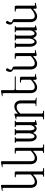

<svg xmlns="http://www.w3.org/2000/svg" viewBox="1518 -2350 951 4054"><g transform="rotate(-90 1993.0 -322.5)"><path d="M120.1 -112.3 128.9 -90.8 141.6 -76.2 159.2 -67.4 181.6 -63.5 210 -66.4 242.2 -77.1 278.3 -97.7 315.4 -127 336.9 -147.5V-435.5Q336.9 -464.8 307.6 -464.8H284.2Q263.7 -486.3 293 -486.3H372.1Q400.4 -486.3 400.4 -457V83Q400.4 112.3 429.7 112.3H463.9Q484.4 133.8 455.1 133.8L294.9 132.8Q274.4 112.3 307.6 112.3Q336.9 112.3 336.9 83L335.9 -79.1Q335.9 -108.4 316.4 -86.9L299.8 -70.3L261.7 -41L222.7 -22.5L183.6 -13.7L145.5 -16.6L110.4 -30.3L81.1 -57.6L62.5 -93.8L53.7 -139.6V-718.8Q53.7 -748 25.4 -743.2L-1 -742.2Q-27.3 -753.9 1 -758.8L57.6 -769.5L94.7 -777.3Q114.3 -780.3 117.2 -759.8V-141.6Z M620.1 -112.3 628.9 -90.8 641.6 -76.2 659.2 -67.4 681.6 -63.5 710 -66.4 742.2 -77.1 778.3 -97.7 815.4 -127 836.9 -147.5V-435.5Q836.9 -464.8 807.6 -464.8H784.2Q763.7 -486.3 793 -486.3H872.1Q900.4 -486.3 900.4 -457V83Q900.4 112.3 929.7 112.3H963.9Q984.4 133.8 955.1 133.8L794.9 132.8Q774.4 112.3 807.6 112.3Q836.9 112.3 836.9 83L835.9 -79.1Q835.9 -108.4 816.4 -86.9L799.8 -70.3L761.7 -41L722.7 -22.5L683.6 -13.7L645.5 -16.6L610.4 -30.3L581.1 -57.6L562.5 -93.8L553.7 -139.6V-718.8Q553.7 -748 525.4 -743.2L499 -742.2Q472.7 -753.9 501 -758.8L557.6 -769.5L594.7 -777.3Q614.3 -780.3 617.2 -759.8V-141.6Z M1033.2 -166V-443.4Q1033.2 -464.8 1011.7 -464.8Q991.2 -486.3 1020.5 -486.3L1117.2 -485.4Q1137.7 -464.8 1108.4 -464.8Q1095.7 -464.8 1095.7 -452.1V-162.1L1098.6 -126L1105.5 -99.6L1114.3 -82L1125 -73.2L1134.8 -68.4L1146.5 -67.4L1161.1 -74.2L1176.8 -89.8L1193.4 -115.2L1206.1 -166V-435.5Q1206.1 -464.8 1176.8 -464.8Q1164.1 -464.8 1164.1 -486.3L1290 -485.4Q1310.5 -464.8 1281.2 -464.8Q1268.6 -464.8 1268.6 -452.1V-162.1L1271.5 -126L1279.3 -99.6L1288.1 -82L1297.9 -73.2L1307.6 -68.4L1319.3 -67.4L1334 -74.2L1350.6 -89.8L1366.2 -115.2L1378.9 -151.4V-435.5Q1378.9 -464.8 1349.6 -464.8Q1336.9 -464.8 1336.9 -486.3L1463.9 -485.4Q1484.4 -464.8 1455.1 -464.8Q1442.4 -464.8 1442.4 -452.1V-79.1Q1442.4 -50.8 1470.7 -57.6Q1481.4 -60.5 1486.3 -40L1400.4 -18.6Q1381.8 -14.6 1378.9 -35.2L1376 -75.2L1358.4 -47.9L1335 -30.3L1305.7 -22.5L1275.4 -28.3L1249 -46.9L1223.6 -83Q1212.9 -109.4 1202.1 -75.2L1184.6 -47.9L1161.1 -30.3L1132.8 -22.5L1102.5 -28.3L1076.2 -46.9L1054.7 -75.2L1040 -113.3Z M1786.1 -29.3Q1763.7 -44.9 1792 -44.9H1807.6Q1836.9 -44.9 1836.9 -74.2V-365.2L1834 -394.5L1825.2 -416L1810.5 -431.6L1790 -441.4L1764.6 -445.3L1735.4 -443.4L1704.1 -433.6L1670.9 -414.1L1640.6 -387.7L1622.1 -368.2V83Q1622.1 112.3 1651.4 112.3H1674.8Q1695.3 133.8 1666 133.8L1505.9 132.8Q1485.4 112.3 1514.6 112.3H1529.3Q1558.6 112.3 1558.6 83V-429.7Q1558.6 -459 1530.3 -451.2L1509.8 -449.2Q1482.4 -460 1509.8 -466.8L1599.6 -492.2Q1619.1 -497.1 1622.1 -475.6V-439.5Q1622.1 -410.2 1640.6 -432.6L1648.4 -441.4L1684.6 -469.7L1723.6 -487.3L1763.7 -495.1L1803.7 -492.2L1840.8 -478.5L1871.1 -451.2L1892.6 -413.1L1900.4 -371.1V-74.2Q1900.4 -44.9 1929.7 -44.9L1951.2 -41Q1973.6 -24.4 1945.3 -24.4Z M2400.4 -485.4Q2420.9 -464.8 2392.6 -464.8H2146.5Q2117.2 -464.8 2117.2 -435.5V-141.6L2120.1 -112.3L2128.9 -90.8L2141.6 -76.2L2159.2 -67.4L2181.6 -63.5L2210 -66.4L2242.2 -77.1L2278.3 -97.7L2315.4 -127L2336.9 -147.5V-325.2Q2336.9 -354.5 2307.6 -354.5H2284.2Q2263.7 -376 2293 -376H2372.1Q2400.4 -376 2400.4 -346.7V-80.1Q2400.4 -51.8 2428.7 -57.6L2449.2 -58.6Q2475.6 -45.9 2447.3 -41L2363.3 -23.4Q2343.8 -19.5 2336.9 -40L2335.9 -79.1Q2335.9 -108.4 2316.4 -86.9L2299.8 -70.3L2261.7 -41L2222.7 -22.5L2183.6 -13.7L2145.5 -16.6L2110.4 -30.3L2081.1 -57.6L2062.5 -93.8L2053.7 -139.6V-718.8Q2053.7 -748 2025.4 -743.2L1999 -742.2Q1972.7 -753.9 2001 -758.8L2057.6 -769.5L2094.7 -777.3Q2114.3 -780.3 2117.2 -759.8V-515.6Q2117.2 -486.3 2145.5 -486.3Z M2900.4 -81.1Q2900.4 -51.8 2928.7 -57.6L2943.4 -61.5Q2971.7 -66.4 2956.1 -42L2863.3 -23.4Q2843.8 -19.5 2836.9 -40L2835.9 -79.1Q2835.9 -108.4 2816.4 -86.9L2799.8 -70.3L2761.7 -41L2722.7 -22.5L2683.6 -13.7L2645.5 -16.6L2610.4 -30.3L2581.1 -57.6L2562.5 -93.8L2553.7 -139.6V-509.8Q2553.7 -522.5 2541 -526.4L2522.5 -537.1L2508.8 -554.7L2502 -576.2L2502.9 -600.6L2509.8 -627L2523.4 -658.2Q2538.1 -683.6 2566.4 -663.1Q2589.8 -646.5 2571.3 -624L2558.6 -604.5L2550.8 -588.9L2547.9 -559.6L2554.7 -549.8L2569.3 -541L2589.8 -532.2Q2616.2 -522.5 2616.2 -496.1L2617.2 -141.6L2620.1 -112.3L2628.9 -90.8L2641.6 -76.2L2659.2 -67.4L2681.6 -63.5L2710 -66.4L2742.2 -77.1L2778.3 -97.7L2815.4 -127L2836.9 -147.5V-435.5Q2836.9 -464.8 2807.6 -464.8H2784.2Q2763.7 -486.3 2793 -486.3H2872.1Q2900.4 -486.3 2900.4 -457Z M3033.2 -166V-443.4Q3033.2 -464.8 3011.7 -464.8Q2991.2 -486.3 3020.5 -486.3L3117.2 -485.4Q3137.7 -464.8 3108.4 -464.8Q3095.7 -464.8 3095.7 -452.1V-162.1L3098.6 -126L3105.5 -99.6L3114.3 -82L3125 -73.2L3134.8 -68.4L3146.5 -67.4L3161.1 -74.2L3176.8 -89.8L3193.4 -115.2L3206.1 -166V-435.5Q3206.1 -464.8 3176.8 -464.8Q3164.1 -464.8 3164.1 -486.3L3290 -485.4Q3310.5 -464.8 3281.2 -464.8Q3268.6 -464.8 3268.6 -452.1V-162.1L3271.5 -126L3279.3 -99.6L3288.1 -82L3297.9 -73.2L3307.6 -68.4L3319.3 -67.4L3334 -74.2L3350.6 -89.8L3366.2 -115.2L3378.9 -151.4V-435.5Q3378.9 -464.8 3349.6 -464.8Q3336.9 -464.8 3336.9 -486.3L3463.9 -485.4Q3484.4 -464.8 3455.1 -464.8Q3442.4 -464.8 3442.4 -452.1V-79.1Q3442.4 -50.8 3470.7 -57.6Q3481.4 -60.5 3486.3 -40L3400.4 -18.6Q3381.8 -14.6 3378.9 -35.2L3376 -75.2L3358.4 -47.9L3335 -30.3L3305.7 -22.5L3275.4 -28.3L3249 -46.9L3223.6 -83Q3212.9 -109.4 3202.1 -75.2L3184.6 -47.9L3161.1 -30.3L3132.8 -22.5L3102.5 -28.3L3076.2 -46.9L3054.7 -75.2L3040 -113.3Z M3900.4 -81.1Q3900.4 -51.8 3928.7 -57.6L3943.4 -61.5Q3971.7 -66.4 3956.1 -42L3863.3 -23.4Q3843.8 -19.5 3836.9 -40L3835.9 -79.1Q3835.9 -108.4 3816.4 -86.9L3799.8 -70.3L3761.7 -41L3722.7 -22.5L3683.6 -13.7L3645.5 -16.6L3610.4 -30.3L3581.1 -57.6L3562.5 -93.8L3553.7 -139.6V-509.8Q3553.7 -522.5 3541 -526.4L3522.5 -537.1L3508.8 -554.7L3502 -576.2L3502.9 -600.6L3509.8 -627L3523.4 -658.2Q3538.1 -683.6 3566.4 -663.1Q3589.8 -646.5 3571.3 -624L3558.6 -604.5L3550.8 -588.9L3547.9 -559.6L3554.7 -549.8L3569.3 -541L3589.8 -532.2Q3616.2 -522.5 3616.2 -496.1L3617.2 -141.6L3620.1 -112.3L3628.9 -90.8L3641.6 -76.2L3659.2 -67.4L3681.6 -63.5L3710 -66.4L3742.2 -77.1L3778.3 -97.7L3815.4 -127L3836.9 -147.5V-435.5Q3836.9 -464.8 3807.6 -464.8H3784.2Q3763.7 -486.3 3793 -486.3H3872.1Q3900.4 -486.3 3900.4 -457Z"/></g></svg>

Font: B2 Hana
Style: Regular
Weight: 500
Version: 2020-08-05; (max)